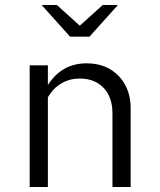

<svg xmlns="http://www.w3.org/2000/svg" viewBox="-20 -750 640 770"><path d="M99 0V-488H172V-409Q227.6 -496 327 -496Q380.2 -496 419.6 -473.5Q459 -451 481.5 -410.3Q504 -369.6 504 -316V0H431V-295Q431 -360.4 395.3 -397.7Q359.5 -435 300 -435Q259.7 -435 226.9 -416Q194 -397 172 -360V0ZM261 -603 147 -730H208L300 -647L392 -730H453L339 -603Z"/></svg>

Font: Red Hat Mono VF Light
Style: Regular
Weight: 300
Monospace: yes
Designer: Pentagram, MCKL
Foundry: Pentagram, MCKL
Version: Version 1.023